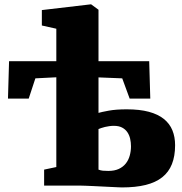

<svg xmlns="http://www.w3.org/2000/svg" viewBox="-20 -840 823 869"><path d="M179.7 -72.3 234.9 -84V-490.2L140.1 -485.4L109.9 -393.6H16.1L21 -563H234.9V-710L169.4 -724.6V-794.4L390.1 -820.3H392.6L425.8 -795.9V-563H655.3L660.2 -393.6H566.9L533.2 -485.4L425.8 -489.7V-329.1Q439 -333 471.9 -339.1Q504.9 -345.2 553.7 -345.2Q612.3 -345.2 653.8 -334Q695.3 -322.8 721.7 -301.5Q748 -280.3 760.3 -250.2Q772.5 -220.2 772.5 -183.1Q772.5 -133.3 758.1 -97.2Q743.7 -61 714.1 -37.6Q684.6 -14.2 639.2 -2.9Q593.8 8.3 532.2 8.3Q526.9 8.3 513.4 7.6Q500 6.8 481.9 6.1Q463.9 5.4 443.1 4.2Q422.4 2.9 402.8 2.2Q383.3 1.5 367.2 0.7Q351.1 0 342.3 0H179.7ZM425.8 -72.3Q435.5 -68.4 445.6 -67.4Q455.6 -66.4 470.2 -66.4Q498 -66.4 517.6 -75.4Q537.1 -84.5 549.3 -99.9Q561.5 -115.2 567.1 -135.5Q572.8 -155.8 572.8 -177.7Q572.8 -195.3 569.1 -211.9Q565.4 -228.5 556.4 -241.7Q547.4 -254.9 532.5 -262.7Q517.6 -270.5 495.1 -270.5Q484.9 -270.5 474.6 -269Q464.4 -267.6 455.1 -265.4Q445.8 -263.2 438.2 -260.5Q430.7 -257.8 425.8 -255.9Z"/></svg>

Font: Merriweather UltraBold
Style: Regular
Weight: 900
Designer: Eben Sorkin ( sorkintype@gmail.com )
Foundry: Eben Sorkin
Version: Version 1.570; ttfautohint (v1.3) -l 8 -r 32 -G 0 -x 0 -H 60